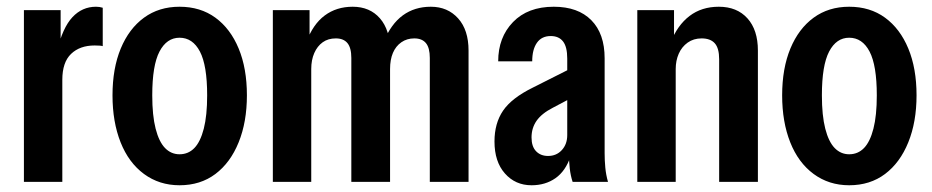

<svg xmlns="http://www.w3.org/2000/svg" viewBox="-20 -540 2767 570"><path d="M51 0V-510H160V-391H165V0ZM165 -303 149 -388Q166 -458 195 -489Q224 -520 265 -520Q276 -520 285 -517V-403Q282 -404 276 -404.5Q270 -405 261 -405Q217 -405 191 -380Q165 -355 165 -303Z M513 10Q453 10 407.5 -23.5Q362 -57 338 -117.5Q314 -178 314 -257Q314 -337 338.5 -396Q363 -455 407.5 -487.5Q452 -520 513 -520Q575 -520 619.5 -487.5Q664 -455 688.5 -396Q713 -337 713 -257Q713 -178 688.5 -117.5Q664 -57 619.5 -23.5Q575 10 513 10ZM513 -82Q539 -82 557 -100.5Q575 -119 585 -158Q595 -197 595 -257Q595 -346 573.5 -387Q552 -428 513 -428Q475 -428 453.5 -387Q432 -346 432 -257Q432 -197 442 -158Q452 -119 470 -100.5Q488 -82 513 -82Z M790 0V-510H899V-414H904V0ZM1023 0V-368Q1023 -398 1011.5 -412Q1000 -426 977 -426Q954 -426 938 -414.5Q922 -403 913 -382.5Q904 -362 904 -335L889 -414Q909 -468 944 -494Q979 -520 1027 -520Q1078 -520 1108 -485.5Q1138 -451 1138 -390V0ZM1256 0V-368Q1256 -398 1244.5 -412Q1233 -426 1210 -426Q1188 -426 1171.5 -414.5Q1155 -403 1146.5 -383Q1138 -363 1138 -335L1119 -416Q1141 -469 1176 -494.5Q1211 -520 1259 -520Q1309 -520 1340 -485.5Q1371 -451 1371 -390V0Z M1680 0Q1674 -18 1671.5 -39.5Q1669 -61 1669 -85H1664V-366Q1664 -401 1651.5 -417Q1639 -433 1615 -433Q1588 -433 1574 -413Q1560 -393 1560 -358H1459Q1459 -429 1503 -474.5Q1547 -520 1624 -520Q1696 -520 1735.5 -480Q1775 -440 1775 -367V-85Q1775 -64 1777 -42.5Q1779 -21 1785 0ZM1558 10Q1510 10 1479 -25Q1448 -60 1448 -120Q1448 -174 1473.5 -211.5Q1499 -249 1562 -280L1691 -345V-257L1621 -220Q1588 -203 1573 -181.5Q1558 -160 1558 -132Q1558 -105 1571.5 -91Q1585 -77 1607 -77Q1632 -77 1648 -94.5Q1664 -112 1664 -139L1674 -76Q1659 -32 1629 -11Q1599 10 1558 10Z M1872 0V-510H1981V-414H1986V0ZM2115 0V-364Q2115 -397 2102 -411.5Q2089 -426 2063 -426Q2039 -426 2021.5 -413.5Q2004 -401 1995 -380.5Q1986 -360 1986 -335L1971 -414Q1991 -465 2027 -492.5Q2063 -520 2114 -520Q2168 -520 2199 -485.5Q2230 -451 2230 -390V0Z M2501 10Q2441 10 2395.5 -23.5Q2350 -57 2326 -117.5Q2302 -178 2302 -257Q2302 -337 2326.5 -396Q2351 -455 2395.5 -487.5Q2440 -520 2501 -520Q2563 -520 2607.5 -487.5Q2652 -455 2676.5 -396Q2701 -337 2701 -257Q2701 -178 2676.5 -117.5Q2652 -57 2607.5 -23.5Q2563 10 2501 10ZM2501 -82Q2527 -82 2545 -100.5Q2563 -119 2573 -158Q2583 -197 2583 -257Q2583 -346 2561.5 -387Q2540 -428 2501 -428Q2463 -428 2441.5 -387Q2420 -346 2420 -257Q2420 -197 2430 -158Q2440 -119 2458 -100.5Q2476 -82 2501 -82Z"/></svg>

Font: Instrument Sans Condensed SemiBold
Style: Regular
Weight: 600
Width: 3
Designer: Rodrigo Fuenzalida
Foundry: fragTYPE
Version: Version 1.000;gftools[0.9.28]